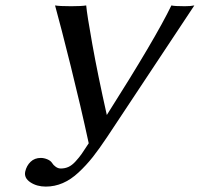

<svg xmlns="http://www.w3.org/2000/svg" viewBox="-20 -668 739 710"><path d="M376 -161.1Q346.7 -117.2 322.8 -86.9Q298.8 -56.6 270.5 -30.3Q242.2 -3.9 212.2 9Q182.1 22 149.4 22Q116.2 22 92.3 6.1Q68.4 -9.8 73.2 -33.2Q78.1 -55.2 93 -69.6Q107.9 -84 130.9 -84Q142.6 -84 155 -78.9Q167.5 -73.7 172.9 -64.9Q177.2 -57.6 186 -51.3Q194.8 -44.9 204.6 -44.9Q220.2 -44.9 233.2 -50.8Q246.1 -56.6 259.3 -71Q272.5 -85.4 282 -98.9Q291.5 -112.3 308.1 -138.2Q278.8 -273.9 241.7 -423.1Q204.6 -572.3 183.6 -647.9Q200.2 -645 243.2 -645Q281.2 -645 298.8 -647.9Q301.3 -616.7 321.3 -504.9Q341.3 -393.1 375 -242.7Q555.7 -527.3 613.8 -647.9Q625 -645 663.1 -645Q686 -645 698.7 -647.9Z"/></svg>

Font: Linux Biolinum G
Style: Italic
Weight: 400
Italic angle: -12°
Designer: Philipp H. Poll
Foundry: Philipp H. Poll
Version: Version 0.5.1